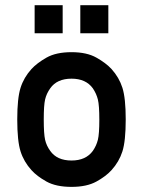

<svg xmlns="http://www.w3.org/2000/svg" viewBox="-20 -713 550 739"><path d="M46.4 -253.4Q46.4 -335 59.1 -375Q71.8 -415 101.1 -447.3Q122.1 -470.2 158.9 -491.2Q195.8 -512.2 255.4 -512.2Q314 -512.2 351.1 -491.2Q388.2 -470.2 409.2 -447.3Q438.5 -415 451.2 -375Q463.9 -335 463.9 -253.4Q463.9 -170.4 451.2 -130.4Q438.5 -90.3 409.2 -58.1Q388.2 -34.7 351.1 -14.2Q314 6.3 255.4 6.3Q195.8 6.3 158.9 -14.2Q122.1 -34.7 101.1 -58.1Q71.8 -90.3 59.1 -130.4Q46.4 -170.4 46.4 -253.4ZM362.3 -252.4Q362.3 -307.6 356.7 -330.1Q351.1 -352.5 337.4 -373Q310.5 -410.2 255.4 -410.2Q199.2 -410.2 173.3 -373Q158.7 -352.5 153.6 -330.1Q148.4 -307.6 148.4 -253.4Q148.4 -197.8 153.6 -175Q158.7 -152.3 173.3 -132.3Q199.2 -95.2 255.4 -95.2Q310.5 -95.2 337.4 -132.3Q351.1 -152.3 356.7 -174.8Q362.3 -197.3 362.3 -252.4ZM289.1 -585V-692.9H397V-585ZM113.3 -585V-692.9H221.2V-585Z"/></svg>

Font: Alte DIN 1451 Mittelschrift
Style: Regular
Weight: 400
Designer: Peter Wiegel
Foundry: Peter Wiegel
Version: Version 1.002 September 20, 2019